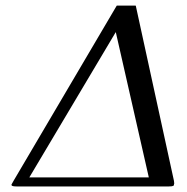

<svg xmlns="http://www.w3.org/2000/svg" viewBox="-20 -671 676 693"><path d="M466.8 -650.9H469.2L470.2 -649.9L607.9 -18.1Q607.9 -16.1 608.4 -13.2Q608.9 -10.3 608.9 -8.8Q608.9 -8.3 608.4 -7.3Q607.9 -6.3 607.9 -5.9V-3.9Q607.9 -3.4 607.4 -2.4Q606.9 -1.5 606.9 -1Q606.4 -1 605.5 -0.5Q604.5 0 604 0Q601.1 2 587.9 2H42Q23.4 2 22 -2Q21 -2.9 21 -3.9L22 -4.9V-5.9Q22.5 -7.8 28.8 -18.1L400.9 -649.9L401.9 -650.9H403.8ZM397.9 -555.2 85.9 -30.8H517.1Z"/></svg>

Font: Linux Libertine G
Style: Italic
Weight: 400
Italic angle: -12°
Designer: Philipp H. Poll
Foundry: Philipp H. Poll
Version: Version 5.1.3